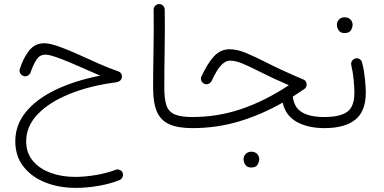

<svg xmlns="http://www.w3.org/2000/svg" viewBox="-20 -621 1878 938"><path d="M195.8 -409.7Q223.6 -409.7 267.1 -394Q310.5 -378.4 361.1 -355.7Q411.6 -333 461.7 -310.5Q511.7 -288.1 552.7 -274.4Q575.7 -267.6 575.7 -247.1Q575.7 -224.1 546.4 -218.8Q416.5 -201.7 317.6 -161.1Q218.8 -120.6 163.3 -62Q107.9 -3.4 107.9 69.3Q107.9 125.5 140.1 164.3Q172.4 203.1 226.6 223.1Q280.8 243.2 346.7 243.2Q393.6 243.2 446.5 234.4Q499.5 225.6 543.5 209Q554.7 204.6 564.9 209Q575.2 213.4 579.1 223.1Q583 233.9 578.6 243.9Q574.2 253.9 564 258.8Q518.1 277.3 460.7 287.1Q403.3 296.9 350.1 296.9Q268.6 296.9 201.4 270.3Q134.3 243.7 94.5 192.6Q54.7 141.6 54.7 68.8Q54.7 -9.8 105.7 -73Q156.7 -136.2 250 -181.4Q343.3 -226.6 469.2 -251.5Q439.5 -264.2 400.9 -281.5Q362.3 -298.8 323 -315.4Q283.7 -332 251.2 -343Q218.8 -354 201.7 -354Q173.8 -354 157.7 -328.6Q141.6 -303.2 129.9 -268.6Q127 -258.3 116.9 -252.2Q106.9 -246.1 95.7 -249.5Q85.4 -252.4 79.3 -262.5Q73.2 -272.5 76.7 -283.2Q92.3 -335 121.1 -372.3Q149.9 -409.7 195.8 -409.7Z M728 -191.4Q728 -280.3 730 -377.9Q731.9 -475.6 730.5 -572.8Q730 -584 737.8 -592.3Q745.6 -600.6 756.8 -601.1Q768.1 -601.6 776.1 -593.8Q784.2 -585.9 784.7 -574.7Q786.1 -477.5 784.4 -379.9Q782.7 -282.2 782.7 -191.9Q782.7 -137.7 793 -106.7Q803.2 -75.7 832.8 -62.5Q862.3 -49.3 919.4 -49.3H919.9Q931.2 -49.3 939 -41.3Q946.8 -33.2 946.8 -22Q946.8 -10.7 939 -2.9Q931.2 4.9 919.9 4.9H919.4Q848.6 4.9 806.6 -14.2Q764.6 -33.2 746.3 -76.2Q728 -119.1 728 -191.4Z M1101.6 -380.4Q1138.7 -380.4 1183.1 -361.8Q1227.5 -343.3 1283.7 -314.5Q1319.3 -296.4 1363.3 -276.1Q1407.2 -255.9 1461.4 -232.9Q1478 -226.6 1478 -208Q1478 -192.9 1465.3 -185.1Q1437.5 -166 1410.6 -148.9Q1416 -96.7 1454.6 -73Q1493.2 -49.3 1564.5 -49.3H1564.9Q1576.2 -49.3 1584 -41.3Q1591.8 -33.2 1591.8 -22Q1591.8 -10.7 1584 -2.9Q1576.2 4.9 1564.9 4.9H1564.5Q1485.8 4.9 1430.9 -24.9Q1376 -54.7 1360.8 -119.6Q1253.9 -59.1 1145.5 -27.1Q1037.1 4.9 919.9 4.9Q908.7 4.9 900.6 -3.2Q892.6 -11.2 892.6 -22Q892.6 -33.2 900.6 -41.3Q908.7 -49.3 919.9 -49.3Q1043 -49.3 1158.2 -88.1Q1273.4 -127 1391.1 -204.6Q1349.6 -222.7 1314.9 -238.8Q1280.3 -254.9 1250.5 -270Q1200.2 -295.9 1165.3 -310.3Q1130.4 -324.7 1106 -324.7Q1080.6 -324.7 1059.3 -301.3Q1038.1 -277.8 1013.7 -225.1Q1009.8 -216.3 998 -211.2Q986.3 -206.1 974.6 -213.4Q966.8 -218.3 963.1 -228.3Q959.5 -238.3 964.4 -248Q993.2 -310.5 1025.1 -345.5Q1057.1 -380.4 1101.6 -380.4ZM1169.9 155.8Q1169.9 142.6 1180.2 131.3Q1190.4 120.1 1208.5 120.1Q1230 120.1 1240.7 136.7Q1246.6 146 1246.6 156.7Q1246.6 168.9 1238.5 183.1Q1230.5 197.3 1207.5 197.3Q1192.4 197.3 1184.1 189.9Q1175.8 182.6 1172.9 173.3Q1169.9 165 1169.9 155.8Z M1538.1 -22Q1538.1 -33.2 1545.9 -41.3Q1553.7 -49.3 1564.9 -49.3Q1640.6 -49.3 1676 -74.5Q1711.4 -99.6 1711.4 -168.5Q1711.4 -190.9 1707.8 -230.5Q1704.1 -270 1695.8 -304.2Q1693.8 -315.4 1700.7 -324.7Q1707.5 -334 1718.3 -335.9Q1729.5 -337.9 1738.5 -331.3Q1747.6 -324.7 1749.5 -313.5Q1758.8 -276.9 1762.9 -235.6Q1767.1 -194.3 1767.1 -168.5Q1767.1 -78.1 1716.1 -36.6Q1665 4.9 1564.9 4.9Q1553.7 4.9 1545.9 -2.9Q1538.1 -10.7 1538.1 -22ZM1626 -501Q1626 -514.2 1636.2 -525.4Q1646.5 -536.6 1664.6 -536.6Q1686 -536.6 1696.8 -520Q1702.6 -510.7 1702.6 -500Q1702.6 -487.8 1694.6 -473.6Q1686.5 -459.5 1663.6 -459.5Q1648.4 -459.5 1640.1 -466.8Q1631.8 -474.1 1628.9 -483.4Q1626 -491.7 1626 -501Z"/></svg>

Font: Mikhak Light
Style: Regular
Weight: 300
Designer: Amin Abedi
Version: Version 3.3